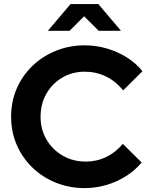

<svg xmlns="http://www.w3.org/2000/svg" viewBox="-20 -940 758 970"><path d="M408.4 10.3Q329.6 10.3 261.8 -17.2Q194 -44.7 143.3 -93.9Q92.6 -143 64.3 -208.5Q36.1 -274 36.1 -350Q36.1 -426.7 64.3 -492.2Q92.6 -557.7 143.6 -606.9Q194.7 -656 262.5 -683.5Q330.3 -711 408.4 -711Q465.6 -711 520 -695Q574.4 -679 620.8 -649.9Q667.2 -620.8 699.7 -580.3L602.2 -483.3Q564.1 -530.3 514.5 -554.1Q464.8 -577.8 408.4 -577.8Q345.3 -577.8 294.4 -547.8Q243.5 -517.9 214.2 -466.4Q185 -414.8 185 -350Q185 -285.9 215.1 -234.7Q245.2 -183.5 297 -153.6Q348.7 -123.7 413.3 -123.7Q468.3 -123.7 516.2 -146.7Q564.1 -169.7 600.5 -213.2L695.6 -119Q662.7 -79.4 616.7 -50.2Q570.7 -21 517.2 -5.4Q463.6 10.3 408.4 10.3ZM478.8 -784.3 404.9 -857.8 331.2 -784.3H221.8L336.5 -919.6H476.6L591.4 -784.3Z"/></svg>

Font: Red Hat Display VF
Style: Regular
Weight: 300
Designer: Pentagram, MCKL
Foundry: Pentagram, MCKL
Version: Version 1.023